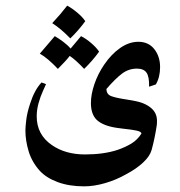

<svg xmlns="http://www.w3.org/2000/svg" viewBox="-20 -469 637 680"><path d="M512 -89Q536 -71 536 -41Q536 -29 535 -24Q528 22 517 62Q511 84 487 106.5Q463 129 427 148Q392 168 352.5 179.5Q313 191 278 191Q225 191 184.5 176Q144 161 121 136Q93 105 81.5 67Q70 29 70 -7Q70 -19 73 -44.5Q76 -70 87 -103Q102 -150 127 -177L143 -171Q141 -166 132 -146.5Q123 -127 116.5 -103.5Q110 -80 110 -57Q110 8 164 45Q212 78 281 78Q347 78 396 62Q425 52 446 39Q467 26 481 4Q480 -3 463.5 -6.5Q447 -10 418 -13L395 -16Q345 -23 322 -45Q302 -65 302 -104Q302 -135 314.5 -171.5Q327 -208 349 -240Q374 -277 405.5 -299Q437 -321 470 -321Q506 -321 526.5 -295Q547 -269 547 -231Q547 -196 532 -170L508 -162Q509 -197 499 -211.5Q489 -226 465 -226Q436 -226 412.5 -208.5Q389 -191 357 -154Q357 -135 374 -128.5Q391 -122 432 -116Q465 -111 482 -105Q499 -99 512 -89ZM218 -449Q235 -440 254 -424Q273 -408 282 -394Q258 -361 229 -333Q195 -368 165 -387Q195 -419 218 -449ZM174 -341Q188 -333 204 -321Q220 -309 230 -297L267 -341Q285 -332 303.5 -316Q322 -300 331 -286Q307 -253 278 -225Q248 -257 227 -271Q214 -254 185 -225Q148 -264 121 -279Q154 -317 174 -341Z"/></svg>

Font: Katibeh
Style: Regular
Weight: 400
Designer: Arabic design by Kourosh Beigpour, Latin design by Eduardo Tunni, engineering by Lasse Fister
Version: Version 1.0010g